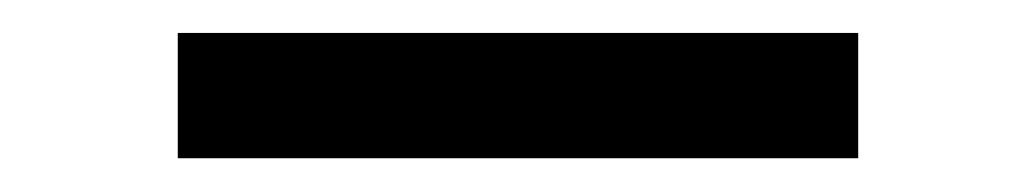

<svg xmlns="http://www.w3.org/2000/svg" viewBox="-20 -705 626 116"><path d="M87.4 -609.4V-685.1H498.5V-609.4Z"/></svg>

Font: Cascadia Code PL SemiLight
Style: Regular
Weight: 350
Monospace: yes
Designer: Aaron Bell
Foundry: Saja Typeworks
Version: Version 2404.023; ttfautohint (v1.8.4)